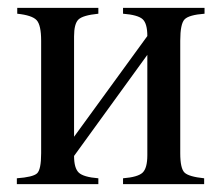

<svg xmlns="http://www.w3.org/2000/svg" viewBox="-20 -470 565 490"><path d="M502 -450V-435Q462 -432 451 -420.5Q440 -409 440 -366V-79Q440 -40 451 -29.5Q462 -19 501 -15V0H294V-15Q332 -18 344 -29.5Q356 -41 356 -74V-330L169 -72Q169 -41 181 -29.5Q193 -18 231 -15V0H23V-15Q64 -18 74.5 -27.5Q85 -37 85 -79V-366Q85 -406 73.5 -418.5Q62 -431 24 -435V-450H231V-435Q191 -431 180 -420Q169 -409 169 -377V-121L356 -378Q356 -410 344 -421Q332 -432 294 -435V-450Z"/></svg>

Font: STIX MathJax Alphabets
Style: Regular
Weight: 400
Designer: MicroPress Inc., with final additions and corrections provided by Coen Hoffman, Elsevier (retired)
Version: Version 1.1.1